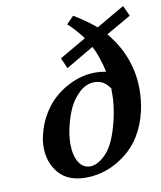

<svg xmlns="http://www.w3.org/2000/svg" viewBox="-82 -783 723 861"><g transform="rotate(-10 279.5 -352.5)"><path d="M267.1 -34.2Q304.2 -34.2 343.5 -76.7Q382.8 -119.1 407.2 -225.1Q421.4 -287.1 420.9 -340.8Q420.9 -353 419.9 -357.9L423.8 -356.9Q397 -402.8 351.1 -402.8Q312 -402.8 280.5 -372.3Q249 -341.8 232.9 -305.4Q216.8 -269 207 -227.1Q197.3 -187 196.8 -149.9Q196.8 -96.7 215.8 -65.4Q234.9 -34.2 267.1 -34.2ZM83 -209Q94.2 -258.8 118.7 -299.8Q143.1 -340.8 172.6 -367.4Q202.1 -394 236.6 -412.1Q271 -430.2 302.5 -437.5Q334 -444.8 361.8 -444.8Q385.7 -444.8 411.1 -439.9Q396 -509.8 370.1 -560.1Q351.1 -548.8 306.2 -522.9Q261.2 -497.1 243.2 -485.8L222.2 -534.2L342.8 -604Q336.9 -611.8 333 -618.2Q296.9 -662.1 275.9 -679.2L309.1 -712.9Q377 -670.9 408.2 -642.1Q432.1 -656.2 482.2 -685.1Q532.2 -713.9 537.1 -716.8L559.1 -668.9L445.8 -604L458 -588.9Q544.9 -475.1 544.9 -336.9Q544.9 -286.1 534.2 -238.8Q506.3 -117.7 422.6 -52.7Q338.9 12.2 240.2 12.2Q159.2 12.2 117.7 -35.9Q76.2 -84 76.2 -154.8Q76.2 -184.1 83 -209Z"/></g></svg>

Font: Linux Libertine O
Style: Semibold Italic
Weight: 600
Italic angle: -11.5°
Designer: Philipp H. Poll
Foundry: Philipp H. Poll
Version: Version 5.1.2